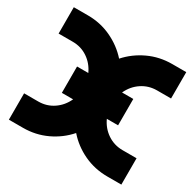

<svg xmlns="http://www.w3.org/2000/svg" viewBox="-152 -867 1052 1035"><g transform="rotate(30 374.0 -350.0)"><path d="M112 -164Q164 -164 205.5 -192Q247 -220 269 -268H199V-432H269Q247 -480 205.5 -508Q164 -536 112 -536H24V-700H112Q190 -700 258 -668Q326 -636 374 -582Q422 -636 490 -668Q558 -700 637 -700H724V-536H637Q585 -536 543 -508Q501 -480 479 -432H549V-268H479Q501 -220 543 -192Q585 -164 637 -164H724V0H637Q558 0 490 -32Q422 -64 374 -119Q326 -64 258 -32Q190 0 112 0H24V-164Z"/></g></svg>

Font: Aoudax Cyrillic
Style: Regular
Weight: 400
Designer: William Zhang
Foundry: William Zhang
Version: Version 1.00 June 4, 2021, initial release